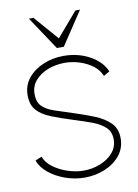

<svg xmlns="http://www.w3.org/2000/svg" viewBox="-81 -754 589 819"><g transform="rotate(-10 213.0 -344.5)"><path d="M220 10Q177 10 136.2 -4.5Q95.5 -19 65.5 -43.5Q35.5 -68 25 -98L53 -110Q62.5 -83 90.2 -62.8Q118 -42.5 153.2 -31.2Q188.5 -20 220 -20Q259 -20 293 -33.8Q327 -47.5 348 -72Q369 -96.5 369 -129Q369 -163 347.2 -182.8Q325.5 -202.5 291.2 -215Q257 -227.5 220 -239Q162.5 -257 122.2 -273Q82 -289 61 -312.8Q40 -336.5 40 -378Q40 -420.5 65.5 -451.8Q91 -483 132 -500Q173 -517 220 -517Q282.5 -517 332.8 -489.2Q383 -461.5 401 -418L375 -403Q364.5 -429.5 339.8 -448.2Q315 -467 283.2 -477Q251.5 -487 220 -487Q180.5 -487 146.2 -473.8Q112 -460.5 91 -436Q70 -411.5 70 -378Q70 -343.5 87.8 -325.2Q105.5 -307 139 -295.5Q172.5 -284 220 -269Q267 -254 307.8 -237.5Q348.5 -221 373.8 -195.8Q399 -170.5 399 -129Q399 -86.5 373.8 -55.2Q348.5 -24 307.5 -7Q266.5 10 220 10ZM198 -555 102 -699H122L213.5 -594L303.5 -699H323.5L228 -555Z"/></g></svg>

Font: Urbanist Thin
Style: Regular
Weight: 100
Designer: Corey Hu
Foundry: Corey Hu
Version: Version 1.330; ttfautohint (v1.8.4.7-5d5b)